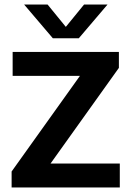

<svg xmlns="http://www.w3.org/2000/svg" viewBox="-20 -823 578 843"><path d="M31 0V-70L347.5 -513L349.5 -490H35.5V-595H502V-525L185.5 -82L183 -105H506V0ZM212 -655 86 -803H189L280 -691.5H258L349 -803H452L326 -655Z"/></svg>

Font: Encode Sans SC SemiBold
Style: Regular
Weight: 600
Version: Version 3.002